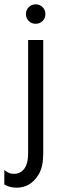

<svg xmlns="http://www.w3.org/2000/svg" viewBox="-45 -625 300 888"><path d="M152 -592Q165 -579 165 -560Q165 -541 152 -528Q139 -515 120 -515Q101 -515 88 -528Q75 -541 75 -560Q75 -579 88 -592Q101 -605 120 -605Q139 -605 152 -592ZM155 84Q155 146 134.5 180.5Q114 215 86 230Q60 243 33 243Q30 243 26 243Q-5 241 -25 228V161Q-12 173 6 178Q14 179 21 179Q32 179 42 175Q85 158 85 85V-440H155Z"/></svg>

Font: Puffins on Iceburgs
Style: Regular
Weight: 400
Version: Version 1.0